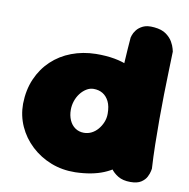

<svg xmlns="http://www.w3.org/2000/svg" viewBox="-75 -725 787 799"><g transform="rotate(10 318.5 -325.0)"><path d="M294 1Q239 2 191.5 -16.5Q144 -35 107.5 -69Q71 -103 51 -147.5Q31 -192 31 -242Q32 -301 52.5 -348Q73 -395 108.5 -428.5Q144 -462 191.5 -480Q239 -498 294 -499Q380 -500 436.5 -473.5Q493 -447 521 -391.5Q549 -336 549 -250Q549 -200 535.5 -155.5Q522 -111 492.5 -76.5Q463 -42 414 -21.5Q365 -1 294 1ZM301 -167Q318 -167 333 -174.5Q348 -182 359.5 -195.5Q371 -209 378 -226Q385 -243 385 -262Q385 -294 375 -314Q365 -334 348.5 -344Q332 -354 310 -354Q294 -354 279.5 -345Q265 -336 254 -321.5Q243 -307 237 -289Q231 -271 231 -252Q231 -228 239.5 -208.5Q248 -189 264 -178Q280 -167 301 -167ZM527 1Q495 1 474.5 -11.5Q454 -24 442.5 -41Q431 -58 426.5 -70.5Q422 -83 422 -83Q418 -126 415.5 -175.5Q413 -225 412 -277.5Q411 -330 412.5 -383.5Q414 -437 417 -489.5Q420 -542 424 -591Q424 -591 427 -601Q430 -611 439.5 -623.5Q449 -636 466.5 -644.5Q484 -653 514 -650Q546 -647 564.5 -633.5Q583 -620 592 -604Q601 -588 604 -576Q607 -564 607 -564Q606 -526 604.5 -479.5Q603 -433 602 -382Q601 -331 601 -277.5Q601 -224 602 -171Q603 -118 606 -69Q606 -69 604 -58.5Q602 -48 595 -34Q588 -20 572 -9.5Q556 1 527 1Z"/></g></svg>

Font: Sour Gummy Black
Style: Regular
Weight: 900
Version: Version 1.000